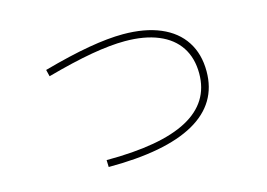

<svg xmlns="http://www.w3.org/2000/svg" viewBox="-74 -661 1086 781"><g transform="rotate(-15 469.0 -270.5)"><path d="M751 -290Q751 -355 720.9 -400.9Q690.9 -446.8 632.8 -470.9Q574.7 -495.1 492.2 -495.1Q431.6 -495.1 350.8 -481Q270 -466.8 160.2 -436.5L153.3 -464.8Q264.2 -495.6 346.9 -510Q429.7 -524.4 492.2 -524.4Q583.5 -524.4 648.7 -496.8Q713.9 -469.2 748 -416.7Q782.2 -364.3 782.2 -291Q782.2 -155.8 659.7 -86.7Q537.1 -17.6 296.9 -17.6L295.9 -46.9Q524.9 -46.9 637.9 -107.7Q751 -168.5 751 -290Z"/></g></svg>

Font: Pretendard Thin
Style: Regular
Weight: 100
Designer: Base glyphs from Inter by Rasmus Andersson; Hangeul glyphs from Noto Sans CJK(Source Han Sans) by Jang Soo-young and Kan
Foundry: Kil Hyung-jin
Version: Version 1.309